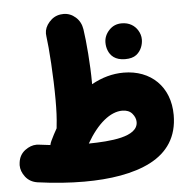

<svg xmlns="http://www.w3.org/2000/svg" viewBox="-53 -727 825 854"><g transform="rotate(-5 359.5 -299.5)"><path d="M9.8 -33.2C9.3 -29.3 8.8 -25.4 8.8 -21.5C8.8 -3.4 15.1 14.2 28.3 31.2C41.5 47.9 59.1 57.6 81.5 61C155.3 71.3 224.6 76.2 289.6 76.2C404.8 76.2 509.3 60.1 586.9 20C664.6 -20.5 710.9 -86.4 710.9 -184.6C710.9 -311 626.5 -391.6 504.9 -391.6C455.6 -391.6 407.7 -378.4 361.3 -352.5V-361.3C361.3 -437 352.5 -545.9 344.2 -599.1C340.8 -621.1 331.5 -639.6 315.4 -653.8C299.3 -668 281.2 -674.8 261.7 -674.8C257.3 -674.8 252.9 -674.3 248 -673.8C228 -670.9 211.4 -661.6 197.3 -645.5C183.1 -629.4 176.3 -612.3 176.3 -594.7C176.3 -590.8 176.8 -586.9 177.2 -583C184.6 -530.3 193.4 -401.4 193.4 -295.9C193.4 -251 191.9 -214.8 188 -182.1C187.5 -178.7 187.5 -174.8 187 -170.9C177.2 -153.8 168 -136.2 159.2 -117.7C156.2 -111.8 154.3 -105.5 152.8 -99.1C137.2 -100.6 121.1 -102.5 104 -105C99.6 -105.5 95.7 -106 91.8 -106C73.7 -106 56.6 -99.6 39.6 -86.9C22.5 -73.7 12.7 -56.2 9.8 -33.2ZM436.5 -531.7C436.5 -519.5 438.5 -507.8 442.9 -496.6C452.1 -472.7 473.1 -450.7 517.6 -450.7C539.1 -450.7 555.7 -455.1 567.9 -464.4C591.3 -482.4 599.1 -510.7 599.1 -531.7C599.1 -546.4 594.7 -560.5 586.4 -573.7C573.2 -594.7 549.8 -610.8 516.1 -610.8C493.2 -610.8 474.6 -603 459.5 -586.9C444.3 -570.8 436.5 -552.2 436.5 -531.7ZM484.4 -223.6C503.4 -223.6 518.6 -217.8 528.8 -205.6C539.1 -193.4 543.9 -180.7 543.9 -168C543.9 -100.6 419.4 -92.3 323.7 -90.8C373 -176.8 431.2 -223.6 484.4 -223.6Z"/></g></svg>

Font: Mikhak Black
Style: Regular
Weight: 900
Designer: Amin Abedi
Version: Version 3.2